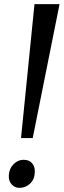

<svg xmlns="http://www.w3.org/2000/svg" viewBox="-20 -897 308 927"><path d="M146.5 -877H267.5L138 -230.5H81.5ZM22.5 -50Q24 -82.5 45.2 -104Q66.5 -125.5 93.5 -125.5Q122 -125.5 135.8 -108Q149.5 -90.5 148 -65.5Q147 -31 125.2 -10.5Q103.5 10 74 10Q52 10 36.8 -6.2Q21.5 -22.5 22.5 -50Z"/></svg>

Font: Merriweather 60pt Medium
Style: Italic
Weight: 500
Italic angle: -7.8°
Version: Version 2.101